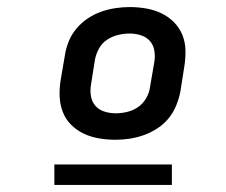

<svg xmlns="http://www.w3.org/2000/svg" viewBox="-20 -713 640 544"><path d="M307 -317Q283 -317 260 -321Q237 -325 217 -334.5Q197 -344 181.5 -359.5Q166 -375 158 -395.5Q150 -416 149 -439.5Q148 -463 152 -487L164 -557Q167 -577 175 -596.5Q183 -616 197 -632.5Q211 -649 229 -661Q247 -673 267 -680Q287 -687 307.5 -690Q328 -693 348 -693Q371 -693 394 -689Q417 -685 437 -675.5Q457 -666 472.5 -650.5Q488 -635 496.5 -614.5Q505 -594 505.5 -570.5Q506 -547 502 -523L491 -453Q487 -433 479 -413.5Q471 -394 457.5 -377.5Q444 -361 425.5 -349Q407 -337 387 -330Q367 -323 347 -320Q327 -317 307 -317ZM308 -392Q324 -392 340.5 -396Q357 -400 371 -409.5Q385 -419 394 -434.5Q403 -450 405 -466L417 -536Q420 -552 417.5 -568.5Q415 -585 405 -596.5Q395 -608 379.5 -613Q364 -618 347 -618Q331 -618 314.5 -614Q298 -610 283.5 -600.5Q269 -591 260.5 -575.5Q252 -560 249 -544L238 -474Q235 -458 237.5 -441.5Q240 -425 250 -413.5Q260 -402 275.5 -397Q291 -392 308 -392ZM134 -189V-247H467V-189Z"/></svg>

Font: Iosevka SS04 SmBd Ex Obl
Style: Regular
Weight: 600
Width: 7
Italic angle: -9°
Monospace: yes
Designer: Belleve Invis
Foundry: Belleve Invis
Version: Version 19.0.0; ttfautohint (v1.8.4)